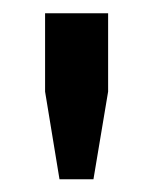

<svg xmlns="http://www.w3.org/2000/svg" viewBox="-20 -736 234 293"><path d="M70.8 -462.4 48.8 -596.2V-715.8H145V-596.2L122.6 -462.4Z"/></svg>

Font: Arian AMU
Style: Regular
Weight: 400
Designer: Ruben Hakobyan (Tarumian)
Foundry: Ruben Hakobyan (Tarumian)
Version: Version 4.003